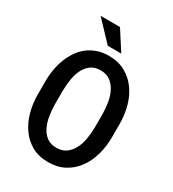

<svg xmlns="http://www.w3.org/2000/svg" viewBox="-215 -1018 1030 1144"><g transform="rotate(30 300.0 -446.0)"><path d="M554.7 -309.6Q554.7 -246.6 538.6 -188.7Q522.5 -130.9 490.5 -86.7Q458.5 -42.5 410.4 -16.4Q362.3 9.8 297.9 9.8Q233.9 9.8 186.5 -16.6Q139.2 -43 107.7 -87.2Q76.2 -131.3 60.3 -189Q44.4 -246.6 44.4 -309.6V-400.4Q44.4 -442.4 51.5 -482.4Q58.6 -522.5 72.5 -557.9Q86.4 -593.3 107.2 -623.3Q127.9 -653.3 156 -674.8Q184.1 -696.3 219.5 -708.5Q254.9 -720.7 297.4 -720.7Q361.8 -720.7 409.9 -694.3Q458 -668 490.2 -623.8Q522.5 -579.6 538.6 -521.5Q554.7 -463.4 554.7 -400.4ZM437 -401.4Q436.5 -441.4 429.7 -481Q422.9 -520.5 406.7 -551.5Q390.6 -582.5 364 -601.8Q337.4 -621.1 297.4 -621.1Q257.8 -621.1 231.7 -601.8Q205.6 -582.5 190.2 -551.3Q174.8 -520 168.7 -480.7Q162.6 -441.4 162.1 -401.4V-309.6Q162.6 -269.5 168.9 -230.2Q175.3 -190.9 190.7 -159.4Q206.1 -127.9 232.2 -108.4Q258.3 -88.9 297.9 -88.9Q337.9 -88.9 364.5 -108.4Q391.1 -127.9 407.2 -159.2Q423.3 -190.4 429.9 -230Q436.5 -269.5 437 -309.6ZM353.5 -768.6H260.7L134.3 -901.9H267.6Z"/></g></svg>

Font: Roboto Mono
Style: Regular
Weight: 500
Designer: Google
Version: Version 2.000986; 2015; ttfautohint (v1.3)